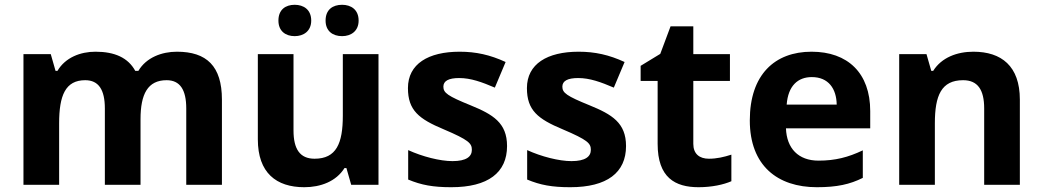

<svg xmlns="http://www.w3.org/2000/svg" viewBox="-20 -772 4355 802"><path d="M719 -556C656 -556 591 -532 558 -476H545C515 -531 459 -556 379 -556C316 -556 253 -532 220 -476H212L192 -546H78V0H227V-257C227 -373 253 -437 336 -437C392 -437 418 -397 418 -319V0H567V-274C567 -379 597 -437 676 -437C732 -437 758 -397 758 -319V0H907V-356C907 -496 843 -556 719 -556Z M1143 -686C1143 -642 1173 -621 1211 -621C1248 -621 1280 -642 1280 -686C1280 -732 1248 -752 1211 -752C1173 -752 1143 -732 1143 -686ZM1340 -686C1340 -642 1370 -621 1409 -621C1446 -621 1478 -642 1478 -686C1478 -732 1446 -752 1409 -752C1370 -752 1340 -732 1340 -686ZM1561 -546H1412V-289C1412 -173 1385 -109 1294 -109C1233 -109 1206 -149 1206 -227V-546H1057V-190C1057 -50 1134 10 1251 10C1319 10 1384 -14 1419 -70H1427L1447 0H1561Z M2098 -162C2098 -259 2039 -294 1946 -332C1850 -371 1832 -384 1832 -410C1832 -434 1854 -446 1898 -446C1947 -446 1993 -429 2047 -406L2092 -513C2027 -543 1968 -556 1900 -556C1769 -556 1684 -505 1684 -404C1684 -311 1730 -275 1833 -232C1939 -187 1951 -173 1951 -146C1951 -118 1928 -99 1870 -99C1818 -99 1744 -118 1685 -145V-22C1740 1 1789 10 1865 10C2019 10 2098 -51 2098 -162Z M2595 -162C2595 -259 2536 -294 2443 -332C2347 -371 2329 -384 2329 -410C2329 -434 2351 -446 2395 -446C2444 -446 2490 -429 2544 -406L2589 -513C2524 -543 2465 -556 2397 -556C2266 -556 2181 -505 2181 -404C2181 -311 2227 -275 2330 -232C2436 -187 2448 -173 2448 -146C2448 -118 2425 -99 2367 -99C2315 -99 2241 -118 2182 -145V-22C2237 1 2286 10 2362 10C2516 10 2595 -51 2595 -162Z M2941 -109C2902 -109 2876 -129 2876 -171V-434H3029V-546H2876V-662H2781L2738 -547L2656 -497V-434H2727V-171C2727 -30 2800 10 2898 10C2954 10 3003 -1 3035 -15V-126C3004 -116 2974 -109 2941 -109Z M3370 -556C3216 -556 3112 -460 3112 -269C3112 -80 3228 10 3392 10C3476 10 3530 -2 3584 -29V-144C3523 -115 3469 -101 3399 -101C3315 -101 3266 -152 3263 -236H3615V-308C3615 -467 3521 -556 3370 -556ZM3371 -450C3441 -450 3474 -401 3475 -335H3266C3272 -414 3313 -450 3371 -450Z M4046 -556C3978 -556 3913 -532 3878 -476H3870L3850 -546H3736V0H3885V-257C3885 -373 3912 -437 4003 -437C4064 -437 4091 -397 4091 -319V0H4240V-356C4240 -496 4163 -556 4046 -556Z"/></svg>

Font: Noto Traditional Nushu
Style: Bold
Weight: 700
Designer: LIU Zhao
Foundry: LiuZhao Studio
Version: Version 2.003